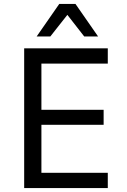

<svg xmlns="http://www.w3.org/2000/svg" viewBox="-20 -949 643 969"><path d="M102 0V-705H524V-628H189V-395H503V-319H189V-77H524V0ZM165 -765 279 -929H361L475 -765H405L320 -874L234 -765Z"/></svg>

Font: Nunito Sans 7pt SemiCondensed
Style: Regular
Weight: 400
Width: 4
Designer: Vernon Adams
Foundry: Vernon Adams
Version: Version 3.101;gftools[0.9.27]